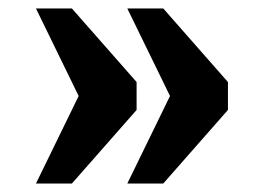

<svg xmlns="http://www.w3.org/2000/svg" viewBox="-20 -497 623 454"><path d="M281 -63 382 -270 281 -477H366L519 -303V-237L366 -63ZM65 -63 166 -270 65 -477H150L303 -303V-237L150 -63Z"/></svg>

Font: Noto Rashi Hebrew Black
Style: Regular
Weight: 900
Version: Version 1.006